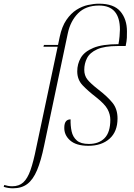

<svg xmlns="http://www.w3.org/2000/svg" viewBox="-145 -779 723 1039"><path d="M-75 240Q-87 240 -100 238Q-113 236 -125 232L-122 222Q-113 225 -101.5 227Q-90 229 -79 229Q-42 229 -19 208Q4 187 20 141.5Q36 96 51 21L167 -526H90L93 -536H169L178 -579Q190 -636 214.5 -671.5Q239 -707 269 -726Q299 -745 331 -752Q363 -759 391 -759Q471 -759 506.5 -717Q542 -675 542 -609Q542 -590 541.5 -574.5Q541 -559 535 -530H493Q420 -530 380.5 -512Q341 -494 326 -464.5Q311 -435 311 -401Q311 -371 327.5 -349.5Q344 -328 389 -293Q437 -256 464 -222.5Q491 -189 491 -138Q491 -67 448 -28.5Q405 10 333 10Q267 10 234 -19.5Q201 -49 203 -91Q204 -133 237 -133Q236 -99 242.5 -68.5Q249 -38 270.5 -19Q292 0 336 0Q390 0 421 -31.5Q452 -63 452 -131Q452 -160 437 -188Q422 -216 375 -253Q331 -287 302 -317.5Q273 -348 273 -393Q273 -433 292.5 -466.5Q312 -500 360.5 -520Q409 -540 496 -540Q500 -560 502 -583Q504 -606 504 -619Q504 -683 476 -716Q448 -749 391 -749Q319 -749 277.5 -707Q236 -665 222 -599L94 8Q77 91 55.5 142Q34 193 3 216.5Q-28 240 -75 240Z"/></svg>

Font: Noto Serif Display ExtraLight
Style: Italic
Weight: 200
Italic angle: -12°
Designer: Monotype Design Team
Foundry: Monotype Imaging Inc.
Version: Version 2.009